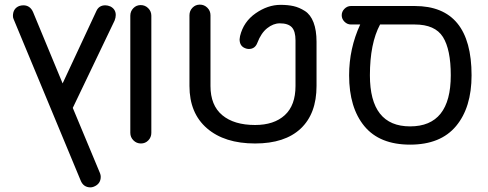

<svg xmlns="http://www.w3.org/2000/svg" viewBox="-20 -616 2113 831"><path d="M458 -588Q481 -576 481 -551Q481 -540 476 -527L295 -149L413 134Q416 142 416 149Q416 180 386 192Q378 195 372 195Q341 195 329 165L39 -533Q36 -539 36 -547Q36 -579 63 -590Q72 -593 81 -593Q110 -593 123 -564L251 -255L397 -568Q408 -593 436 -593Q446 -593 458 -588Z M635 -548V-41Q635 -22 622 -8.5Q609 5 590 5Q571 5 557.5 -8.5Q544 -22 544 -41V-548Q544 -567 557 -580.5Q570 -594 589 -594Q608 -594 621.5 -580.5Q635 -567 635 -548Z M1350 -244Q1350 -124 1281.5 -59.5Q1213 5 1084 5Q952 5 876 -60.5Q800 -126 800 -244V-550Q800 -569 813 -582.5Q826 -596 845 -596Q864 -596 877.5 -582.5Q891 -569 891 -550V-244Q891 -160 942 -117.5Q993 -75 1084 -75Q1166 -75 1212.5 -117.5Q1259 -160 1259 -244V-441Q1259 -481 1243 -498Q1227 -515 1191 -515Q1163 -515 1136.5 -494Q1110 -473 1094 -431Q1084 -404 1057 -404Q1049 -404 1042 -407Q1017 -416 1017 -446Q1017 -450 1019 -460Q1034 -522 1086.5 -558.5Q1139 -595 1194 -595Q1226 -595 1250.5 -589.5Q1275 -584 1299.5 -568.5Q1324 -553 1337 -519Q1350 -485 1350 -435Z M1755 -69Q1931 -69 1931 -290Q1931 -402 1897 -456Q1863 -510 1775 -510H1625Q1581 -428 1581 -290Q1581 -69 1755 -69ZM1775 -590Q2021 -590 2021 -290Q2021 -151 1954 -70.5Q1887 10 1755 10Q1623 10 1557 -70Q1491 -150 1491 -290Q1491 -406 1539 -510H1499Q1483 -510 1471 -522Q1459 -534 1459 -550Q1459 -566 1471 -578Q1483 -590 1499 -590Z"/></svg>

Font: VarelaRound
Style: Regular
Weight: 400
Designer: Joe Prince, Avraham Cornfeld
Foundry: Joe Prince, Avraham Cornfeld
Version: Version 2.000;PS 002.000;hotconv 1.0.88;makeotf.lib2.5.64775